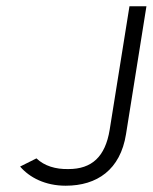

<svg xmlns="http://www.w3.org/2000/svg" viewBox="-20 -580 486 611"><path d="M44 -50C74 -15 124 11 189 11C289 11 363 -40 381 -153L446 -560H392L329 -167C315 -81 272 -42 198 -42C157 -41 121 -52 96 -76Z"/></svg>

Font: Charger Sport
Style: ExLitNrwObl
Weight: 200
Designer: Jasper
Foundry: Cannot Into Space Fonts
Version: Version 1.1